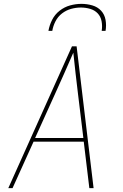

<svg xmlns="http://www.w3.org/2000/svg" viewBox="-20 -975 640 995"><path d="M23 0 353 -735H377L465 0H443L414 -241H154L45 0ZM412 -260 384 -490Q378 -543 371.5 -596Q365 -649 360 -702Q337 -649 313.5 -596Q290 -543 266 -490L162 -260ZM231 -815Q236 -844 250 -872Q264 -900 289 -919.5Q314 -939 343.5 -947Q373 -955 402 -955Q431 -955 458.5 -947Q486 -939 504 -919.5Q522 -900 527 -872Q532 -844 527 -815H507Q511 -840 506.5 -864.5Q502 -889 486.5 -905.5Q471 -922 447.5 -929Q424 -936 399 -936Q374 -936 348.5 -929Q323 -922 301.5 -905.5Q280 -889 267.5 -864.5Q255 -840 251 -815Z"/></svg>

Font: Iosevka Aile Thin Oblique
Style: Regular
Weight: 100
Italic angle: -9°
Designer: Belleve Invis
Foundry: Belleve Invis
Version: Version 31.1.0; ttfautohint (v1.8.4)